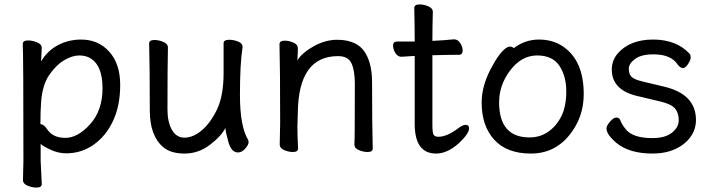

<svg xmlns="http://www.w3.org/2000/svg" viewBox="-20 -671 3222 869"><path d="M444 -272Q444 -371 393 -405Q371 -420 339 -420Q307 -420 270.5 -398.5Q234 -377 203 -332Q172 -287 166 -209Q163 -167 163 -111L162 -110Q162 -109 164 -109Q178 -109 195 -84Q220 -47 276 -47Q332 -47 388 -109Q444 -171 444 -272ZM145 178Q126 178 105 169.5Q84 161 84 144L86 55Q86 -421 83 -472Q83 -488 107 -488Q126 -488 147.5 -479.5Q169 -471 169 -454L166 -393Q195 -442 243 -467Q291 -492 347 -492Q425 -492 474.5 -437Q524 -382 524 -287Q524 -193 492 -124.5Q460 -56 404.5 -16.5Q349 23 279 23Q243 23 206.5 5.5Q170 -12 164 -20V56L169 162Q169 178 145 178Z M720 -4Q658 -55 658 -171Q658 -368 655 -474Q655 -490 679 -490Q698 -490 719 -481.5Q740 -473 740 -456Q738 -368 738 -175Q738 -119 758 -83.5Q778 -48 815 -48Q853 -48 892 -80Q931 -112 961.5 -174Q992 -236 992 -342V-475Q992 -491 1017 -491Q1037 -491 1057.5 -483Q1078 -475 1078 -458Q1066 -385 1066 -241Q1066 -99 1103 -38Q1105 -34 1105 -26Q1105 -16 1090 1.5Q1075 19 1057 19Q1027 19 1014 -27.5Q1001 -74 1000 -92Q982 -55 930 -15.5Q878 24 816 24Q754 24 720 -4Z M1644 17Q1625 17 1604.5 8.5Q1584 0 1584 -17Q1586 -34 1586 -293Q1586 -351 1571 -384Q1556 -417 1510 -417Q1331 -417 1328 -162L1326 -97Q1326 -59 1329 1Q1329 17 1306 17Q1287 17 1266.5 8.5Q1246 0 1246 -17L1248 -115Q1248 -364 1245 -471Q1245 -487 1269 -487Q1287 -487 1307.5 -478.5Q1328 -470 1328 -453V-439Q1326 -411 1326 -398Q1348 -433 1400.5 -462Q1453 -491 1506 -491Q1602 -491 1637 -425Q1664 -378 1664 -297Q1664 -105 1667 1Q1667 17 1644 17Z M1954 24Q1857 24 1857 -110V-418L1797 -414Q1780 -414 1769.5 -431Q1759 -448 1759 -464Q1759 -483 1776 -483H1857Q1857 -556 1855 -635Q1855 -651 1879 -651Q1898 -651 1918.5 -642.5Q1939 -634 1939 -617Q1937 -552 1937 -486Q1983 -488 2035 -493Q2052 -493 2063 -476Q2074 -459 2074 -443Q2074 -423 2057 -423Q2009 -423 1937 -421V-108Q1937 -70 1942.5 -61Q1948 -52 1964 -52Q2004 -52 2056 -92Q2075 -106 2087 -106Q2103 -106 2103 -90Q2103 -66 2056 -22Q2004 24 1954 24Z M2377 -49Q2424 -49 2461 -74.5Q2498 -100 2520.5 -144.5Q2543 -189 2543 -258Q2543 -326 2512 -373Q2481 -420 2411 -420Q2341 -420 2290 -353.5Q2239 -287 2239 -208Q2239 -49 2377 -49ZM2383 24Q2274 24 2217 -38.5Q2160 -101 2160 -207Q2160 -289 2211 -377Q2231 -414 2252 -437Q2273 -460 2287 -460Q2300 -460 2305 -453Q2357 -492 2419 -492Q2481 -492 2526 -462Q2622 -399 2622 -245Q2622 -141 2559 -62Q2491 24 2383 24Z M2933 24Q2829 24 2770 -24Q2725 -62 2725 -90Q2725 -102 2741 -120.5Q2757 -139 2769 -139Q2782 -139 2787 -128Q2794 -109 2809 -90Q2840 -46 2932 -46Q2991 -46 3021.5 -70.5Q3052 -95 3052 -127Q3052 -159 3035.5 -179.5Q3019 -200 2967.5 -212Q2916 -224 2866 -236Q2749 -263 2749 -356Q2749 -397 2775 -428Q2830 -492 2936 -492Q3042 -492 3102 -427Q3106 -423 3106 -411Q3106 -399 3094 -381Q3082 -363 3071 -363Q3059 -363 3047 -379Q3017 -425 2938 -425Q2882 -425 2854 -404Q2826 -383 2826 -360Q2826 -336 2838 -323.5Q2850 -311 2889 -302L2985 -279Q3130 -245 3130 -128Q3130 -86 3105.5 -51.5Q3081 -17 3036.5 3.5Q2992 24 2933 24Z"/></svg>

Font: LXGW WenKai Medium
Style: Regular
Weight: 500
Designer: LXGW / Fontworks Inc.
Foundry: LXGW / Fontworks Inc.
Version: Version 1.501; October 10, 2024